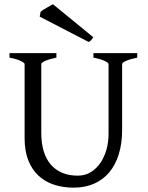

<svg xmlns="http://www.w3.org/2000/svg" viewBox="-20 -864 694 899"><path d="M622.6 -594.2Q589.4 -587.4 570.6 -579.1Q551.8 -570.8 551.8 -564V-255.9Q551.8 -191.9 536.1 -141.6Q520.5 -91.3 491.2 -56.6Q461.9 -22 419.9 -3.7Q377.9 14.6 325.2 14.6Q274.9 14.6 232.7 0.7Q190.4 -13.2 159.9 -41.7Q129.4 -70.3 112.3 -113.8Q95.2 -157.2 95.2 -216.8V-564Q95.2 -569.8 77.4 -578.6Q59.6 -587.4 24.4 -594.2V-615.2H244.1V-594.2Q210.9 -587.4 192.1 -579.1Q173.3 -570.8 173.3 -564V-241.2Q173.3 -194.3 184.3 -157.2Q195.3 -120.1 217 -94.5Q238.8 -68.8 270.5 -55.2Q302.2 -41.5 344.2 -41.5Q378.9 -41.5 405.8 -58.3Q432.6 -75.2 450.9 -102.5Q469.2 -129.9 478.8 -164.8Q488.3 -199.7 488.3 -235.8V-564Q488.3 -569.8 470.5 -578.6Q452.6 -587.4 417.5 -594.2V-615.2H622.6ZM417 -689.5Q410.2 -680.2 406.5 -675.5Q402.8 -670.9 395 -667.5L166 -786.1L169.9 -808.1Q173.3 -812 180.9 -816.9Q188.5 -821.8 197.3 -826.9Q206.1 -832 214.4 -836.7Q222.7 -841.3 228 -844.2Z"/></svg>

Font: Gentium Plus APac
Style: Regular
Weight: 400
Designer: J. Victor Gaultney, Annie Olsen, Iska Routamaa, Becca Hirsbrunner
Foundry: SIL International
Version: Version 5.000